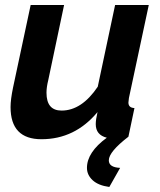

<svg xmlns="http://www.w3.org/2000/svg" viewBox="-20 -544 635 764"><path d="M491 -136Q491 -115 515 -114L491 0Q413 60 413 94Q413 122 458 124L415 200Q371 194 348.5 173Q326 152 326 124Q326 62 405 4Q361 -7 361 -50Q361 -68 368 -98Q278 10 145 10Q22 10 22 -118Q22 -148 32 -196L102 -524H235L172 -225Q165 -197 165 -175Q165 -104 225 -104Q305 -104 369 -199L438 -524H572L493 -154Q491 -140 491 -136Z"/></svg>

Font: Raleway-v4020
Style: Bold Italic
Weight: 700
Italic angle: -12°
Designer: Matt McInerney, Pablo Impallari, Rodrigo Fuenzalida
Foundry: Matt McInerney, Pablo Impallari, Rodrigo Fuenzalida
Version: Version 4.020;PS 004.020;hotconv 1.0.88;makeotf.lib2.5.64775